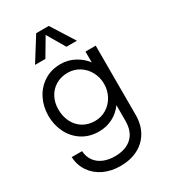

<svg xmlns="http://www.w3.org/2000/svg" viewBox="-237 -842 1075 1221"><g transform="rotate(-30 300.5 -231.0)"><path d="M35.6 64.5H111.8Q114.7 107.4 136.7 137.5Q158.7 167.5 195.1 182.6Q231.4 197.8 277.3 197.8Q357.4 197.8 402.3 156.2Q447.3 114.7 447.3 34.2V-79.6Q416 -36.1 369.6 -12.7Q323.2 10.7 270 10.7Q199.2 10.7 146.7 -23.2Q94.2 -57.1 66.4 -113.8Q38.6 -170.4 38.6 -236.3Q38.6 -303.2 66.9 -359.9Q95.2 -416.5 147.7 -450.2Q200.2 -483.9 270 -483.9Q322.8 -483.9 370.1 -459Q417.5 -434.1 447.3 -393.6V-473.1H522.5V34.2Q522.5 106.4 491.9 159.4Q461.4 212.4 406 240.7Q350.6 269 277.3 269Q210.4 269 156.7 243.7Q103 218.3 71 171.9Q39.1 125.5 35.6 64.5ZM280.8 -60.1Q327.6 -60.1 366 -84.2Q404.3 -108.4 425.8 -148.9Q447.3 -189.5 447.3 -236.3Q447.3 -284.2 425.3 -325Q403.3 -365.7 365.2 -389.4Q327.1 -413.1 280.8 -413.1Q230.5 -413.1 192.6 -390.1Q154.8 -367.2 134.3 -327.9Q113.8 -288.6 113.8 -240.7Q113.8 -189.5 134 -148.4Q154.3 -107.4 192.1 -83.7Q230 -60.1 280.8 -60.1ZM234.4 -731H326.7L434.6 -560.1H357.9L280.8 -691.4L203.1 -560.1H127Z"/></g></svg>

Font: Glacial Indifference
Style: Regular
Weight: 400
Designer: Alfredo Marco Pradil
Foundry: Alfredo Marco Pradil
Version: Version 1.312